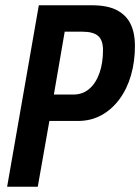

<svg xmlns="http://www.w3.org/2000/svg" viewBox="-20 -707 531 727"><path d="M7 0 127 -687H328Q388 -687 423.5 -668Q459 -649 475 -615Q491 -581 491 -534Q491 -474 476 -422Q461 -370 432 -331Q403 -292 363.5 -270.5Q324 -249 275 -249H167L123 0ZM184 -349H258Q293 -349 318 -370.5Q343 -392 356.5 -430Q370 -468 370 -517Q370 -555 351.5 -571Q333 -587 292 -587H225Z"/></svg>

Font: Archivo ExtraCondensed SemiBold
Style: Italic
Weight: 600
Width: 2
Italic angle: -10°
Designer: Hector Gatti
Foundry: Omnibus-Type
Version: Version 2.001